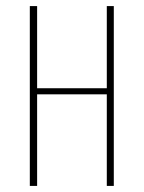

<svg xmlns="http://www.w3.org/2000/svg" viewBox="-20 -611 472 631"><path d="M78 0V-591H102V-321H331V-591H354V0H331V-301H102V0Z"/></svg>

Font: Alumni Sans Thin Thin
Style: Regular
Weight: 250
Version: Version 1.018